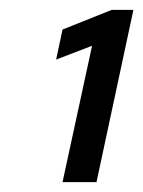

<svg xmlns="http://www.w3.org/2000/svg" viewBox="-20 -720 291 390"><path d="M107 -350 167 -627 94 -599 107 -660 207 -700H251L176 -350Z"/></svg>

Font: Red Hat Text Medium
Style: Italic
Weight: 500
Italic angle: -12°
Designer: Pentagram, MCKL
Foundry: Pentagram, MCKL
Version: Version 1.023; ttfautohint (v1.8.3)